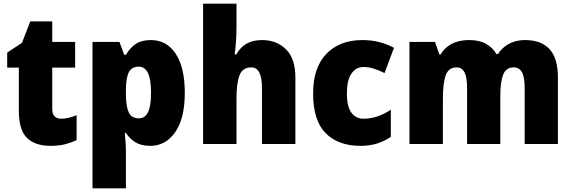

<svg xmlns="http://www.w3.org/2000/svg" viewBox="-20 -780 3101 1040"><path d="M311 -137Q332 -137 352.5 -142Q373 -147 395 -156V-21Q365 -7 332 1.5Q299 10 253 10Q171 10 126.5 -32.5Q82 -75 82 -182V-414H19V-495L99 -548L144 -664H263V-553H387V-414H263V-191Q263 -137 311 -137Z M797 -563Q883 -563 932 -488.5Q981 -414 981 -277Q981 -138 929 -64Q877 10 795 10Q744 10 712.5 -10Q681 -30 662 -60H656Q658 -35 660 -11Q662 13 662 37V240H481V-553H627L653 -483H662Q685 -522 716 -542.5Q747 -563 797 -563ZM732 -419Q693 -419 677.5 -388Q662 -357 662 -292V-271Q662 -205 677 -172Q692 -139 732 -139Q765 -139 781.5 -171.5Q798 -204 798 -277Q798 -352 781 -385.5Q764 -419 732 -419Z M1261 -641Q1261 -589 1258 -550Q1255 -511 1251 -485H1260Q1283 -526 1317.5 -544.5Q1352 -563 1400 -563Q1478 -563 1529 -513Q1580 -463 1580 -360V0H1399V-304Q1399 -415 1341 -415Q1294 -415 1277.5 -372.5Q1261 -330 1261 -247V0H1080V-760H1261Z M1933 10Q1812 10 1744 -58.5Q1676 -127 1676 -274Q1676 -414 1748 -488.5Q1820 -563 1943 -563Q1992 -563 2034.5 -552Q2077 -541 2114 -521L2063 -384Q2032 -400 2004 -408.5Q1976 -417 1947 -417Q1908 -417 1883.5 -381Q1859 -345 1859 -275Q1859 -202 1883.5 -169.5Q1908 -137 1949 -137Q2025 -137 2097 -186V-39Q2064 -16 2024 -3Q1984 10 1933 10Z M2824 -563Q2911 -563 2956.5 -514Q3002 -465 3002 -360V0H2822V-303Q2822 -363 2807 -389Q2792 -415 2763 -415Q2721 -415 2705.5 -376Q2690 -337 2690 -260V0H2510V-303Q2510 -362 2496 -388.5Q2482 -415 2453 -415Q2410 -415 2394.5 -372.5Q2379 -330 2379 -244V0H2198V-553H2336L2360 -485H2367Q2386 -520 2425 -541.5Q2464 -563 2521 -563Q2577 -563 2613 -542.5Q2649 -522 2669 -487H2677Q2700 -523 2737.5 -543Q2775 -563 2824 -563Z"/></svg>

Font: Noto Sans Myanmar UI SemiCondensed Black
Style: Regular
Weight: 900
Width: 4
Designer: Monotype Design Team
Foundry: Monotype Imaging Inc.
Version: Version 2.103; ttfautohint (v1.8.4.7-5d5b)